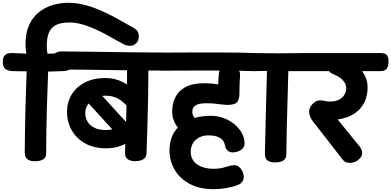

<svg xmlns="http://www.w3.org/2000/svg" viewBox="-92 -1144 2796 1372"><path d="M170.4 -668.4Q142 -668.4 124.2 -687.1Q106.4 -705.8 101.1 -732.4Q95.9 -758.4 93.2 -781.7Q90.4 -804.9 90.4 -828.2Q90.4 -910 116.8 -966.4Q143.1 -1022.9 187.1 -1057.5Q231.1 -1092.1 285 -1108.1Q338.9 -1124 394.6 -1124Q451.2 -1124 506.8 -1110.3Q562.4 -1096.7 618.9 -1072.8Q675.3 -1049 734.1 -1016.9Q792.9 -984.9 855.9 -948.7Q887.4 -931.7 893.7 -915.2Q899.9 -898.7 899.9 -884.4Q899.9 -853.4 881.2 -835.1Q862.6 -816.7 836.9 -816.7Q811.6 -816.7 785.3 -831.2Q759.1 -845.7 728.9 -862.1Q696.2 -880.8 657.1 -901.9Q617.9 -923 575.6 -941.4Q533.3 -959.9 489.5 -971.7Q445.7 -983.4 403.2 -983.4Q344.2 -983.4 308.6 -965.7Q273 -947.9 257.6 -910.9Q242.1 -873.9 242.1 -814.2Q242.1 -800.8 243.4 -787.4Q244.8 -774.1 247.4 -758.8Q248.2 -756.2 248.2 -753.1Q248.2 -749.9 248.2 -747.1Q248.2 -714.9 225.7 -691.7Q203.2 -668.4 170.4 -668.4ZM156.8 8.1Q122.2 8.1 103.6 -6.3Q84.9 -20.8 84.9 -57.6Q85.9 -223.4 90.2 -380.2Q94.4 -536.9 101.4 -702.6Q103.2 -730.4 123.2 -744.5Q143.1 -758.6 176.1 -758.6Q256.4 -758.6 254.1 -697.2Q247.9 -531.6 243 -373.6Q238.1 -215.6 238.1 -48.9Q238.1 -18.2 216.1 -5.1Q194.1 8.1 156.8 8.1ZM-3.4 -635.9Q-35.4 -636.9 -54.2 -651.6Q-73 -666.3 -72 -704.7Q-70.2 -744 -50.2 -755.4Q-30.1 -766.8 0.9 -764.8Q183 -754.1 365.1 -764.8Q396.1 -766.8 413.6 -752.8Q431.1 -738.9 429.3 -700.3Q428.3 -660.4 410.1 -649.1Q391.8 -637.7 360.8 -635.9Q270.2 -631.3 179.1 -632.8Q87.9 -634.3 -3.4 -635.9Z M665 -84.2Q581.2 -84.2 518.7 -118.2Q456.2 -152.1 421.6 -211.4Q386.9 -270.8 386.9 -346.1Q386.9 -413.2 419.7 -467.7Q452.4 -522.1 514.1 -554.4Q575.7 -586.7 663 -586.7Q728.1 -586.7 785.3 -557.4Q842.4 -528.2 899.2 -470.6Q918.6 -452.3 918.6 -424.1Q918.6 -398 899.8 -381.6Q881 -365.2 854.3 -365.2Q840.9 -365.2 829.7 -374.6Q818.6 -384 809.7 -393.1Q771.2 -433 736.5 -446.6Q701.8 -460.1 663 -460.1Q621.7 -460.1 588.7 -443.1Q555.7 -426.1 536.5 -398.2Q517.3 -370.3 517.3 -337.2Q517.3 -302.2 534.1 -274.2Q550.8 -246.1 583.8 -230.4Q616.8 -214.7 665 -214.7Q703.1 -214.7 734.1 -226.8Q765.1 -238.9 803 -265.2Q818 -275.3 838.2 -275.3Q863.9 -275.3 882.7 -255.9Q901.4 -236.4 901.4 -210.3Q901.4 -193.3 893.6 -179.1Q885.7 -164.9 872.4 -156Q824.7 -122.9 775.6 -103.6Q726.4 -84.2 665 -84.2ZM769.9 -170.7Q762.8 -172.2 755.6 -175Q748.3 -177.8 743 -184.1L527.3 -420.4Q521 -427.8 518.1 -438.2Q515.2 -448.6 518.8 -460.2Q520.6 -472.1 531.2 -484.1Q541.8 -496 556.2 -503Q570.6 -510 582.2 -506.4Q589.6 -505.7 597.2 -501.2Q604.8 -496.8 608.3 -492L824 -255.7Q831.3 -247.8 833.6 -237.4Q835.9 -227 834.1 -215.9Q831.6 -205 820.4 -193.1Q809.3 -181.1 795.9 -174.1Q782.6 -167.1 769.9 -170.7ZM873.6 7.7Q839 7.7 819.3 -7.3Q799.7 -22.2 801.4 -57.8Q804.9 -152.8 808.2 -250.1Q811.6 -347.4 813.8 -446.1Q816 -544.7 816 -644.1Q816 -675.3 838.2 -698.2Q860.4 -721 892.2 -721Q923.4 -721 945.9 -698.2Q968.4 -675.3 968.4 -643.1Q968.4 -542.7 966.3 -442Q964.2 -341.3 961.3 -242.6Q958.3 -143.9 954.9 -48.9Q954.9 -20.4 932.8 -6.4Q910.7 7.7 873.6 7.7ZM1069.4 -639.6Q994.2 -639.6 900.9 -640.9Q807.7 -642.3 709.8 -643.3Q611.9 -644.3 520.1 -645.8Q428.3 -647.3 354.3 -647.3Q320.6 -648.1 302.4 -662.2Q284.2 -676.2 285 -714.6Q285.8 -753.9 304.6 -765.7Q323.3 -777.4 356.1 -776.4Q430.1 -775.7 522 -774.7Q613.9 -773.7 711.7 -772.2Q809.4 -770.7 901.9 -769.7Q994.4 -768.7 1069.4 -768.7Q1103 -769.7 1121.7 -757.9Q1140.3 -746.1 1140.3 -706.8Q1140.3 -668.4 1121.7 -654Q1103 -639.6 1069.4 -639.6Z M1435 207.9Q1333.9 207.9 1263.1 169.7Q1192.3 131.4 1155.7 68.4Q1119.1 5.3 1119.3 -69.1Q1119.8 -152.8 1158.8 -207.7Q1197.9 -262.7 1264.4 -289.6Q1330.9 -316.6 1414.1 -316.6Q1463.1 -316.6 1506.5 -300.2Q1549.9 -283.9 1583.7 -255.8Q1617.6 -227.7 1636.7 -192.4Q1655.9 -157.2 1655.7 -118.7Q1655.7 -97.7 1642 -83.1Q1628.3 -68.6 1609 -61.7Q1589.7 -54.9 1571.6 -54.9Q1550.8 -54.9 1536.3 -66.4Q1521.9 -77.9 1515.2 -106.3Q1510.9 -130.8 1495.4 -146.2Q1480 -161.7 1455.2 -169.2Q1430.3 -176.8 1396.8 -176.8Q1362.1 -176.8 1333.6 -162.9Q1305.1 -149 1288.2 -122.9Q1271.2 -96.9 1271 -58.7Q1270.8 -20 1291.9 7.3Q1313 34.6 1350.4 48.4Q1387.8 62.2 1435 62.2Q1471.2 62.2 1496.2 55.9Q1521.2 49.7 1541.1 43.4Q1561 37.2 1580.3 36.3Q1600.6 35.4 1616.1 48.6Q1631.7 61.7 1640.7 81.3Q1649.7 101 1649.7 121Q1649.7 140.6 1638.2 155.8Q1626.8 171 1606.4 178.3Q1568.6 192.8 1523.3 200.3Q1478 207.9 1435 207.9ZM1235.1 -202.9Q1199.2 -202.9 1178.9 -232.7Q1158.1 -257.9 1148.2 -287.9Q1138.3 -318 1138.3 -348.9Q1138.3 -402.3 1160.5 -448.1Q1182.7 -493.8 1233.2 -521.6Q1283.8 -549.3 1370.4 -549.3Q1391.7 -549.3 1418.1 -547.2Q1444.6 -545 1467.8 -541.7Q1467.8 -561.1 1469 -581.3Q1470.2 -601.4 1471.9 -619.4Q1473.9 -642.8 1495.5 -654.2Q1517.1 -665.6 1547.1 -665.6Q1582.7 -665.6 1604 -650.1Q1625.3 -634.7 1623.6 -610.3Q1621.1 -576.4 1619.9 -540.4Q1618.7 -504.3 1618.7 -468.1Q1617.9 -432.1 1601.3 -413.1Q1584.7 -394.1 1528.8 -394.3Q1506.3 -395.4 1486 -398.1Q1465.7 -400.8 1441.5 -403.5Q1417.3 -406.2 1383.4 -406.2Q1324.4 -406.2 1303.3 -389.7Q1282.1 -373.1 1282.1 -346.1Q1282.1 -323.4 1293.8 -308.3Q1305.6 -293.1 1320.4 -281.6Q1335.2 -270.1 1345.2 -255.1Q1340.9 -239.1 1320.3 -227.3Q1299.7 -215.6 1275.5 -209.2Q1251.3 -202.9 1235.1 -202.9ZM1730.8 -635.4Q1677.2 -637.4 1607.7 -638.6Q1538.1 -639.7 1461.5 -639.8Q1384.9 -639.9 1309.4 -639.9Q1233.9 -639.9 1167.7 -639.4Q1101.4 -638.9 1052.6 -638.9Q1025.7 -638.9 1011.3 -656.8Q997 -674.7 997 -703.3Q997 -732.8 1011.3 -750.4Q1025.7 -768 1052.6 -768Q1100.4 -768 1167.2 -768.5Q1233.9 -769 1309.8 -769.1Q1385.7 -769.2 1462.7 -769.1Q1539.7 -769 1609.7 -767.9Q1679.8 -766.8 1734.1 -764.8Q1787.9 -762.8 1787.9 -700.1Q1787.9 -664.3 1771.8 -649.5Q1755.7 -634.7 1730.8 -635.4Z M1872.8 16.8Q1838.2 16.8 1819.1 2.3Q1799.9 -12.1 1800.9 -48.7Q1803.9 -214.6 1808.7 -375.7Q1813.4 -536.9 1817.4 -702.6Q1818.4 -730.4 1838.8 -744.5Q1859.1 -758.6 1892.1 -758.6Q1933.6 -758.6 1952.2 -743.6Q1970.9 -728.7 1970.1 -697.2Q1966.1 -531.6 1961 -369.1Q1955.9 -206.7 1954.1 -40.2Q1953.3 -9.6 1931.7 3.6Q1910.1 16.8 1872.8 16.8ZM1712.6 -635.9Q1680.6 -635.1 1661.8 -650.7Q1643 -666.3 1644 -704.7Q1645.8 -744 1665.8 -754.9Q1685.9 -765.8 1716.9 -764.8Q1899 -761 2081.1 -764.8Q2112.1 -765.8 2129.6 -752.3Q2147.1 -738.9 2145.3 -700.3Q2144.3 -660.4 2126.1 -648.7Q2107.8 -636.9 2076.8 -635.9Q1986.2 -634.9 1895.1 -636.4Q1803.9 -637.9 1712.6 -635.9Z M2409.8 19.7Q2387.7 19.7 2376.1 13.6Q2364.6 7.6 2354.7 -5.7L2143.2 -278.1Q2128.6 -297.3 2122.7 -314.6Q2116.9 -331.8 2116.9 -345.8Q2116.9 -365 2128.3 -383.7Q2139.7 -402.3 2157.7 -414.7Q2175.7 -427 2195.4 -427Q2213.4 -427 2228.6 -422.7Q2243.8 -418.3 2266.8 -418.3Q2303.9 -418.3 2329.5 -431.3Q2355.1 -444.3 2368.7 -466.4Q2382.2 -488.4 2382.2 -514.3Q2382.2 -535.1 2371.7 -552.5Q2361.2 -569.9 2344.9 -583.2Q2328.6 -596.6 2310.4 -604.3Q2290.4 -614.2 2273.7 -622.2Q2256.9 -630.1 2256.9 -652.4Q2256.9 -711.1 2281.4 -732.1Q2305.9 -753 2351.9 -740.6Q2382 -732 2413.7 -712.4Q2445.3 -692.8 2473 -663.5Q2500.7 -634.2 2517.8 -597.8Q2534.9 -561.4 2534.9 -518.9Q2534.9 -460 2511.2 -411.8Q2487.4 -363.7 2440.1 -332.1Q2392.7 -300.4 2320.7 -290.3L2476.7 -98.8Q2486.3 -86.3 2491.3 -74Q2496.2 -61.7 2496.2 -50.3Q2496.2 -32.3 2483.1 -16.2Q2470 -0.1 2450.2 9.8Q2430.3 19.7 2409.8 19.7ZM2060.9 -635.9Q2027.1 -635.9 2013.6 -654.6Q2000 -673.2 2001 -705.4Q2002.8 -737.9 2017.5 -751.3Q2032.2 -764.8 2065.2 -764.8H2628.7Q2662.2 -764.8 2674 -748.8Q2685.8 -732.8 2684.2 -701.1Q2683.2 -668.1 2670.6 -652Q2657.9 -635.9 2624.3 -635.9Z"/></svg>

Font: Playpen Sans Deva
Style: Regular
Weight: 400
Designer: Pooja Saxena, Gunjan Panchal, Laura Meseguer, Veronika Burian, José Scaglione
Foundry: TypeTogether
Version: Version 2.000